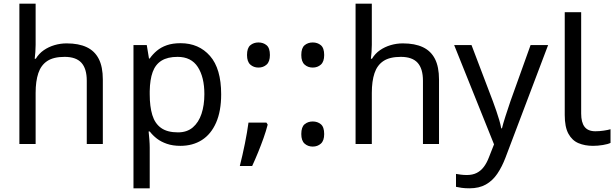

<svg xmlns="http://www.w3.org/2000/svg" viewBox="-20 -780 3337 1040"><path d="M173 -537Q173 -518 171.5 -498Q170 -478 168 -462H174Q191 -490 217 -508Q243 -526 275 -535.5Q307 -545 341 -545Q406 -545 449.5 -524.5Q493 -504 515 -461Q537 -418 537 -349V0H450V-343Q450 -408 421 -440Q392 -472 330 -472Q270 -472 236 -449.5Q202 -427 187.5 -383.5Q173 -340 173 -277V0H85V-760H173Z M958 -546Q1057 -546 1117.5 -477Q1178 -408 1178 -269Q1178 -178 1150.5 -115.5Q1123 -53 1073.5 -21.5Q1024 10 957 10Q916 10 884 -1Q852 -12 829.5 -29.5Q807 -47 791 -68H785Q787 -51 789 -25Q791 1 791 20V240H703V-536H775L787 -463H791Q807 -486 829.5 -505Q852 -524 883.5 -535Q915 -546 958 -546ZM942 -472Q888 -472 855 -451.5Q822 -431 807 -390Q792 -349 791 -286V-269Q791 -203 805 -157Q819 -111 852.5 -87Q886 -63 944 -63Q993 -63 1024.5 -90Q1056 -117 1071.5 -163.5Q1087 -210 1087 -270Q1087 -362 1051.5 -417Q1016 -472 942 -472Z M1423 -116 1430 -105Q1421 -70 1407.5 -32Q1394 6 1378.5 44Q1363 82 1346 119H1279Q1294 60 1306.5 -2Q1319 -64 1326 -116ZM1380 -414Q1354 -414 1336 -430Q1318 -446 1318 -482Q1318 -520 1336 -535Q1354 -550 1380 -550Q1406 -550 1424 -535Q1442 -520 1442 -482Q1442 -446 1424 -430Q1406 -414 1380 -414Z M1674 -414Q1648 -414 1630 -430Q1612 -446 1612 -482Q1612 -520 1630 -535Q1648 -550 1674 -550Q1700 -550 1718 -535Q1736 -520 1736 -482Q1736 -446 1718 -430Q1700 -414 1674 -414ZM1674 14Q1648 14 1630 -2Q1612 -18 1612 -54Q1612 -92 1630 -107Q1648 -122 1674 -122Q1700 -122 1718 -107Q1736 -92 1736 -54Q1736 -18 1718 -2Q1700 14 1674 14Z M1994 -537Q1994 -518 1992.5 -498Q1991 -478 1989 -462H1995Q2012 -490 2038 -508Q2064 -526 2096 -535.5Q2128 -545 2162 -545Q2227 -545 2270.5 -524.5Q2314 -504 2336 -461Q2358 -418 2358 -349V0H2271V-343Q2271 -408 2242 -440Q2213 -472 2151 -472Q2091 -472 2057 -449.5Q2023 -427 2008.5 -383.5Q1994 -340 1994 -277V0H1906V-760H1994Z M2440 -536H2534L2650 -231Q2660 -204 2668.5 -179Q2677 -154 2684 -130.5Q2691 -107 2695 -85H2699Q2705 -110 2718 -150.5Q2731 -191 2745 -232L2854 -536H2949L2718 74Q2699 124 2673.5 161.5Q2648 199 2611.5 219.5Q2575 240 2523 240Q2499 240 2481 237.5Q2463 235 2450 232V162Q2461 164 2476.5 166Q2492 168 2509 168Q2540 168 2562.5 156.5Q2585 145 2601 123.5Q2617 102 2628 73L2656 2Z M3192 10Q3148 10 3113.5 -4.5Q3079 -19 3059 -55.5Q3039 -92 3039 -157V-714H3128V-165Q3128 -117 3146.5 -93Q3165 -69 3205 -69Q3227 -69 3250.5 -72.5Q3274 -76 3287 -80V-6Q3273 1 3245.5 5.5Q3218 10 3192 10Z"/></svg>

Font: hexutelugu05
Style: Book
Weight: 400
Designer: Jelle Bosma - Monotype Design Team
Foundry: Monotype Imaging Inc.
Version: Version 2.003